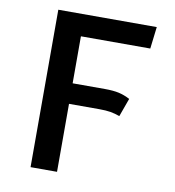

<svg xmlns="http://www.w3.org/2000/svg" viewBox="-80 -779 775 850"><g transform="rotate(10 307.5 -354.0)"><path d="M544.6 -609.2H232.8V-397.9H377.9Q415.4 -397.9 440.8 -392.3Q466.2 -386.7 491.3 -373.3L461.5 -290.8Q440.5 -298.5 420 -302.1Q399.5 -305.6 369.2 -305.6H232.8V0H113.8V-707.7H556.4Z"/></g></svg>

Font: Fira Code Fixed Medium
Style: Regular
Weight: 500
Monospace: yes
Designer: Carrois Corporate, Edenspiekermann AG, Nikita Prokopov
Foundry: Carrois Corporate, Edenspiekermann AG, Nikita Prokopov
Version: Version 5.002